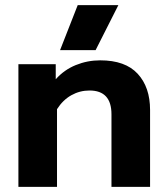

<svg xmlns="http://www.w3.org/2000/svg" viewBox="-20 -731 655 751"><path d="M284 -711H443L354 -535H215ZM52 -480H198V-421Q231 -458 276.5 -476.5Q322 -495 372 -495Q470 -495 518.5 -442.5Q567 -390 567 -301V0H416V-284Q416 -377 330 -377Q292 -377 259 -358.5Q226 -340 203 -304V0H52Z"/></svg>

Font: Prompt SemiBold
Style: Regular
Weight: 600
Designer: Katatrad Team
Foundry: CadsonDemak
Version: Version 1.000